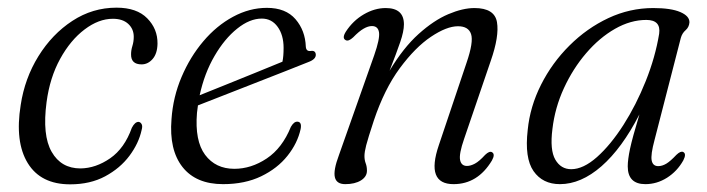

<svg xmlns="http://www.w3.org/2000/svg" viewBox="-20 -472 1846 501"><path d="M274.5 -423Q237.5 -423 200.8 -395.2Q164 -367.5 137 -318.5Q110 -269.5 101.5 -205.5Q90 -119 114.8 -75.8Q139.5 -32.5 190 -32.5Q230 -33 267.5 -59Q305 -85 324 -138.5Q332 -154 341.5 -154Q346.5 -153.5 349.5 -148.2Q352.5 -143 349.5 -132.5Q342 -98 317.8 -65.5Q293.5 -33 254.5 -12Q215.5 9 163 9Q86.5 9 52.5 -46.2Q18.5 -101.5 34 -198Q44.5 -267.5 80.2 -325.2Q116 -383 168.8 -417.5Q221.5 -452 284 -452Q337 -452 364.2 -424.2Q391.5 -396.5 391 -358Q390.5 -332 378.2 -318Q366 -304 349.5 -304Q321.5 -304 322 -330.5Q322 -341 325.5 -352.2Q329 -363.5 329 -376Q329 -396.5 314.5 -409.8Q300 -423 274.5 -423Z M764.5 -135.5Q756.5 -98.5 730.2 -65.5Q704 -32.5 661.5 -12Q619 8.5 562 8.5Q491.5 8.5 456.2 -36.2Q421 -81 427.5 -161Q431.5 -219 453.8 -271.2Q476 -323.5 510.5 -364.2Q545 -405 588 -428.2Q631 -451.5 676.5 -451.5Q725.5 -451.5 751 -422Q776.5 -392.5 778 -350Q779 -337.5 790.5 -339Q803 -341 804 -330Q805 -317.5 784.5 -310Q762 -301 724 -286Q686 -271 642.8 -254.2Q599.5 -237.5 560.5 -222Q521.5 -206.5 496.5 -197Q495 -187 494 -177.5Q488 -104.5 515.2 -68Q542.5 -31.5 591.5 -31.5Q635.5 -31.5 676 -58.5Q716.5 -85.5 739 -141Q747 -155 756 -154.5Q768 -154 764.5 -135.5ZM663 -423.5Q631.5 -423.5 598.8 -397.2Q566 -371 539.8 -326Q513.5 -281 501 -223.5Q528.5 -234.5 568.2 -250.5Q608 -266.5 648 -282.8Q688 -299 717 -311Q720 -325 720 -347Q720 -380.5 704.5 -402Q689 -423.5 663 -423.5Z M882.5 -367Q871.5 -372 882.5 -389.5Q901 -418 929.2 -434.5Q957.5 -451 986.5 -451Q1034 -451 1034 -408.5Q1034 -390 1024.2 -361.8Q1014.5 -333.5 996.5 -287.5Q1032.5 -347.5 1072.2 -383.2Q1112 -419 1149.8 -435Q1187.5 -451 1218 -451Q1270.5 -451 1276.8 -414.2Q1283 -377.5 1260.5 -313L1191 -109.5Q1177.5 -70.5 1180.5 -54.8Q1183.5 -39 1198.5 -39Q1208 -39 1219.2 -45Q1230.5 -51 1246 -68Q1257 -78.5 1263.5 -75Q1273 -70 1263.5 -53Q1226.5 8.5 1163.5 8.5Q1090.5 8.5 1125 -93L1197.5 -308.5Q1216 -362.5 1209.2 -383Q1202.5 -403.5 1175 -403.5Q1145.5 -403.5 1104.5 -376Q1063.5 -348.5 1023.2 -294Q983 -239.5 955.5 -157.5Q940 -110.5 935.5 -92.8Q931 -75 931 -65Q931 -54.5 934.2 -46Q937.5 -37.5 937.5 -26.5Q937.5 -11 921.8 -1.2Q906 8.5 881 8.5Q858 8.5 853.8 -9.5Q849.5 -27.5 864.5 -67.5L956.5 -328Q971.5 -371 969 -387.5Q966.5 -404 950.5 -404Q940.5 -404 928.8 -397.2Q917 -390.5 901.5 -374.5Q889.5 -363.5 882.5 -367Z M1688 -107Q1677.5 -68 1680.5 -53.2Q1683.5 -38.5 1697.5 -38.5Q1708 -38.5 1718.8 -45Q1729.5 -51.5 1745 -68Q1756 -78.5 1762.5 -75.5Q1772 -71 1763 -53.5Q1747 -25 1720.5 -8.2Q1694 8.5 1664 8.5Q1618 8.5 1618 -38Q1618 -55.5 1624 -83.8Q1630 -112 1648.5 -173.5Q1603 -85 1549.5 -38.2Q1496 8.5 1441 8.5Q1396 8.5 1372.2 -25.5Q1348.5 -59.5 1357 -133Q1363 -194 1391.8 -251Q1420.5 -308 1466 -353.2Q1511.5 -398.5 1567.5 -424.8Q1623.5 -451 1684.5 -451Q1731 -451 1755.2 -440.5Q1779.5 -430 1779 -413.5Q1778 -401 1769 -393.2Q1760 -385.5 1756.5 -373ZM1421.5 -135.5Q1414.5 -80.5 1429 -55.5Q1443.5 -30.5 1470.5 -30.5Q1502 -30.5 1537.8 -62.2Q1573.5 -94 1606.8 -146Q1640 -198 1665 -260.5Q1690 -323 1700 -384Q1705 -420 1666.5 -420Q1625.5 -420 1584.8 -396.8Q1544 -373.5 1509.5 -333.2Q1475 -293 1451.5 -242Q1428 -191 1421.5 -135.5Z"/></svg>

Font: Fraunces 72pt S050 Light
Style: Italic
Weight: 300
Italic angle: -16°
Version: Version 1.000; ttfautohint (v1.8.3)